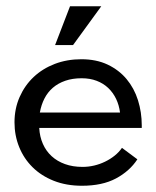

<svg xmlns="http://www.w3.org/2000/svg" viewBox="-20 -592 506 621"><path d="M106.9 -178.2Q108.4 -149.9 118.7 -126.7Q128.9 -103.5 147 -86.9Q165 -70.3 190.2 -61.3Q215.3 -52.2 247.1 -52.2Q266.1 -52.2 284.7 -56.6Q303.2 -61 319.8 -69.1Q336.4 -77.1 350.6 -88.4Q364.7 -99.6 374.5 -113.8L424.3 -76.7Q399.4 -38.6 355.2 -14.9Q311 8.8 245.1 8.8Q194.3 8.8 153.8 -7.3Q113.3 -23.4 85.2 -51.3Q57.1 -79.1 42 -116.5Q26.9 -153.8 26.9 -196.3Q26.9 -240.7 43.5 -278.3Q60.1 -315.9 88.9 -343Q117.7 -370.1 157.2 -385.3Q196.8 -400.4 243.2 -400.4Q291.5 -400.4 328.1 -383.1Q364.7 -365.7 389.4 -336.2Q414.1 -306.6 426.3 -267.8Q438.5 -229 438.5 -186.5V-178.2ZM368.2 -228Q365.2 -252 355.5 -272.2Q345.7 -292.5 330.1 -307.4Q314.5 -322.3 292.7 -330.6Q271 -338.9 244.1 -338.9Q214.4 -338.9 191.2 -330.8Q168 -322.8 151.1 -308.3Q134.3 -293.9 123.8 -273.4Q113.3 -252.9 108.9 -228ZM158.2 -446.3 206.5 -571.8H307.6L216.3 -446.3Z"/></svg>

Font: Rokkitt
Style: Regular
Weight: 400
Version: Version 1.2; ttfautohint (v1.5) -l 7 -r 28 -G 50 -x 13 -D la